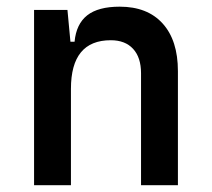

<svg xmlns="http://www.w3.org/2000/svg" viewBox="-20 -547 626 567"><path d="M80.6 0V-517.6H179.2L188 -423.8H200.2Q205.1 -476.1 237.5 -501.7Q270 -527.3 333.5 -527.3Q415.5 -527.3 460.4 -477.5Q505.4 -427.7 505.4 -336.9V0H396.5V-330.6Q396.5 -377.4 373 -402.8Q349.6 -428.2 307.1 -428.2Q189.5 -428.2 189.5 -284.7V0Z"/></svg>

Font: Caskaydia Cove Medium
Style: Regular
Weight: 500
Monospace: yes
Designer: Aaron Bell
Foundry: Saja Typeworks
Version: Version 4.300; ttfautohint (v1.8.3)